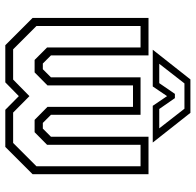

<svg xmlns="http://www.w3.org/2000/svg" viewBox="-27 -711 738 724"><g transform="rotate(90 342.0 -349.0)"><path d="M47.5 -540H189V-172L219.5 -141.5H241L271.5 -172V-510H413V-172L443.5 -141.5H465L495.5 -172V-540H637V-103L534 0H394L342.5 -51L290.5 0H150.5L47.5 -103ZM78 -510V-117.5L166 -29.5H280L342.5 -91L404.5 -29.5H519L607 -117.5V-510H526V-157.5L478.5 -110.5H432L383 -159V-481.5H302V-159L253 -110.5H206L159 -157.5V-510ZM279.5 -698H405.5L517.5 -556H379L342.5 -610L306 -556H167.5ZM294.5 -675.5 220.5 -580.5H293.5L334 -639.5H350L391 -580.5H464L390 -675.5Z"/></g></svg>

Font: Tourney Condensed Light
Style: Regular
Weight: 300
Width: 3
Designer: Tyler Finck
Foundry: Etcetera Type Co
Version: Version 1.010; ttfautohint (v1.8.3)